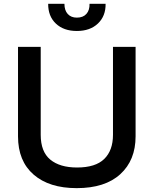

<svg xmlns="http://www.w3.org/2000/svg" viewBox="-20 -974 804 1004"><path d="M381.8 -812Q313 -812 272.2 -850.6Q231.4 -889.2 231.9 -954.1H316.9Q316.9 -919.9 334.2 -900.9Q351.6 -881.8 381.8 -881.8Q414.6 -881.8 431.9 -901.4Q449.2 -920.9 448.2 -954.1H532.2Q533.2 -890.1 492.2 -851.1Q451.2 -812 381.8 -812ZM74.2 -261.2V-729H192.9V-269Q192.9 -180.7 242.9 -139.4Q293 -98.1 382.8 -98.1Q479.5 -98.1 525.1 -142.8Q570.8 -187.5 570.8 -269V-729H689V-261.2Q689 -136.2 609.1 -63.2Q529.3 9.8 380.9 9.8Q237.3 9.8 155.8 -61Q74.2 -131.8 74.2 -261.2Z"/></svg>

Font: BDO Grotesk Medium
Style: Regular
Weight: 500
Designer: Deni Anggara
Foundry: Lokal Container
Version: Version 2.000